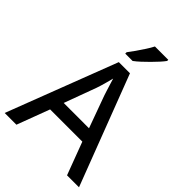

<svg xmlns="http://www.w3.org/2000/svg" viewBox="-267 -1061 1180 1180"><g transform="rotate(45 323.5 -471.0)"><path d="M542 0 462 -213H182L102 0H0L275 -717H372L646 0ZM357 -509Q354 -518 347 -540Q340 -562 333 -585Q326 -608 322 -621Q317 -601 311 -579Q305 -557 299.5 -538.5Q294 -520 290 -509L213 -300H433ZM480 -932Q470 -918 452 -898Q434 -878 412.5 -856.5Q391 -835 370 -815.5Q349 -796 330 -782H266V-794Q281 -813 299 -839Q317 -865 335 -892.5Q353 -920 364 -942H480Z"/></g></svg>

Font: Noto Sans Sundanese Medium
Style: Regular
Weight: 500
Version: Version 2.003